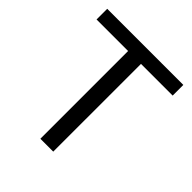

<svg xmlns="http://www.w3.org/2000/svg" viewBox="-192 -846 981 981"><g transform="rotate(45 298.5 -355.5)"><path d="M24 -634H252V0H345V-634H574V-711H24Z"/></g></svg>

Font: Noto Sans KR Regular
Style: Regular
Weight: 400
Designer: Ryoko NISHIZUKA  (kana & ideographs); Paul D. Hunt (Latin, Greek & Cyrillic); Wenlong ZHANG  (bopomofo); Sandoll Communi
Foundry: Adobe Systems Incorporated
Version: Version 1.004;PS 1.004;hotconv 1.0.82;makeotf.lib2.5.63406